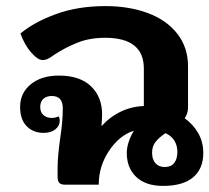

<svg xmlns="http://www.w3.org/2000/svg" viewBox="-20 -606 687 630"><path d="M647 -104Q647 -52 613.5 -24Q580 4 515 4Q458 4 427 -25.5Q396 -55 396 -104Q396 -137 419 -177Q372 -162 338 -111.5Q304 -61 304 0H194Q180 0 174.5 -6Q169 -12 169 -26V-56Q169 -91 177 -149Q186 -205 186 -251Q186 -291 150 -291Q132 -291 122 -281.5Q112 -272 112 -255Q112 -237 123 -228Q134 -219 150 -219Q160 -219 173 -224Q176 -217 176 -210Q176 -193 161.5 -181.5Q147 -170 123 -170Q89 -170 67.5 -192Q46 -214 46 -255Q46 -301 81 -329.5Q116 -358 173 -358Q242 -358 278.5 -323Q315 -288 315 -231Q315 -218 313 -192Q341 -223 377 -240Q413 -257 452 -258V-259V-381Q452 -482 325 -482Q275 -482 235.5 -466.5Q196 -451 159 -427Q155 -424 147.5 -419Q140 -414 133.5 -411.5Q127 -409 120 -409Q104 -409 82.5 -433.5Q61 -458 47 -496Q91 -533 163 -559.5Q235 -586 326 -586Q404 -586 465.5 -563Q527 -540 562 -495Q597 -450 597 -388V-254Q597 -234 586 -218Q614 -198 630.5 -169Q647 -140 647 -104ZM562 -108Q562 -128 552.5 -144Q543 -160 523 -169Q502 -155 490.5 -140.5Q479 -126 479 -105Q479 -83 490 -70.5Q501 -58 521 -58Q541 -58 551.5 -71Q562 -84 562 -108Z"/></svg>

Font: Krub
Style: Bold
Weight: 700
Version: Version 1.000; ttfautohint (v1.6)